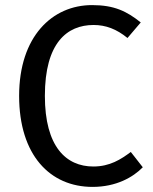

<svg xmlns="http://www.w3.org/2000/svg" viewBox="-20 -721 600 753"><path d="M55 -345C55 -113 176 12 343 12C436 12 502 -26 540 -65L493 -125C454 -96 411 -68 346 -68C239 -68 156 -146 156 -345C156 -553 243 -623 347 -623C395 -623 437 -607 480 -572L532 -633C477 -677 428 -701 341 -701C185 -701 55 -578 55 -345Z"/></svg>

Font: FiraGO Unicode
Style: Regular
Weight: 400
Designer: bBox Type
Foundry: bBox Type GmbH
Version: Version 1.001;PS 001.001;hotconv 1.0.88;makeotf.lib2.5.64775